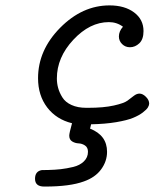

<svg xmlns="http://www.w3.org/2000/svg" viewBox="-20 -456 573 712"><path d="M109.9 207Q109.9 179.2 134.8 174.8Q137.7 174.8 160.4 174.3Q183.1 173.8 205.1 171.4Q227.1 168.9 251.5 163.1Q275.9 157.2 291 142.6Q306.2 127.9 306.2 106.9Q306.2 90.8 295.2 83.5Q284.2 76.2 271.5 75.7Q258.8 75.2 247.8 68.6Q236.8 62 236.8 46.9Q236.8 38.1 247.1 1Q189 -13.2 155 -57.6Q121.1 -102.1 121.1 -166Q121.1 -270 203.1 -353Q285.2 -436 386.2 -436Q442.4 -436 477.3 -409.9Q512.2 -383.8 512.2 -340.8Q512.2 -310.1 496.6 -295.4Q481 -280.8 461.9 -280.8Q444.8 -280.8 432.9 -292.5Q420.9 -304.2 420.9 -320.8Q420.9 -339.8 436 -356.9Q413.1 -374 383.8 -374Q313 -374 252 -308.6Q190.9 -243.2 190.9 -165Q190.9 -147 195.6 -129.9Q200.2 -112.8 211.2 -95Q222.2 -77.1 245.1 -66.7Q268.1 -56.2 299.8 -56.2H307.1Q364.3 -56.2 402.1 -64.7Q439.9 -73.2 452.4 -82.5Q464.8 -91.8 475.8 -100.3Q486.8 -108.9 497.1 -108.9Q509.3 -108.9 521.2 -96.9Q533.2 -85 533.2 -71.8Q533.2 -65.9 528.6 -57.9Q523.9 -49.8 509.5 -38.8Q495.1 -27.8 473.1 -18.8Q451.2 -9.8 410.6 -2.9Q370.1 3.9 317.9 4.9L314 21Q377 45.9 377 106.9Q377 142.1 355 172.1Q333 202.1 291 216.8Q239.3 235.8 147 235.8H144Q109.9 235.8 109.9 207Z"/></svg>

Font: CMU Typewriter Text Variable Width
Style: Italic
Weight: 500
Italic angle: -14.04°
Version: Version 0.7.0